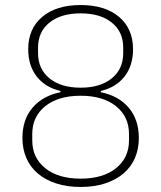

<svg xmlns="http://www.w3.org/2000/svg" viewBox="-20 -730 640 762"><path d="M300 12Q246 12 203 -2Q160 -16 130 -41.5Q100 -67 84.5 -103Q69 -139 69 -182Q69 -256 109.5 -303Q150 -350 220 -364V-369Q160 -383 126 -426Q92 -469 92 -535Q92 -616 147.5 -663Q203 -710 300 -710Q397 -710 452.5 -663Q508 -616 508 -535Q508 -469 474 -426Q440 -383 380 -369V-364Q450 -350 490.5 -303Q531 -256 531 -182Q531 -139 515.5 -103Q500 -67 470 -41.5Q440 -16 397 -2Q354 12 300 12ZM300 -21Q389 -21 440.5 -62.5Q492 -104 492 -173V-198Q492 -267 440.5 -308.5Q389 -350 300 -350Q211 -350 159.5 -308.5Q108 -267 108 -198V-173Q108 -104 159.5 -62.5Q211 -21 300 -21ZM300 -382Q378 -382 423.5 -419Q469 -456 469 -519V-541Q469 -604 423.5 -640.5Q378 -677 300 -677Q222 -677 176.5 -640.5Q131 -604 131 -541V-519Q131 -456 176.5 -419Q222 -382 300 -382Z"/></svg>

Font: IBM Plex Sans Thai Looped ExtraLight
Style: Regular
Weight: 200
Designer: Mike Abbink, Paul van der Laan, Pieter van Rosmalen, Ben Mitchell, Mark Frömberg
Foundry: Bold Monday
Version: Version 1.0